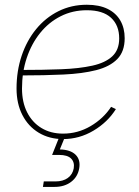

<svg xmlns="http://www.w3.org/2000/svg" viewBox="-20 -563 571 788"><path d="M238.8 7.8Q182.1 7.8 138.9 -18.3Q95.7 -44.4 71.8 -91.1Q47.9 -137.7 47.9 -199.7Q47.9 -271.5 68.8 -334Q89.8 -396.5 128.4 -443.6Q167 -490.7 220 -517.1Q272.9 -543.5 336.4 -543.5Q387.2 -543.5 421.9 -526.4Q456.5 -509.3 474.1 -478.3Q491.7 -447.3 491.7 -406.2Q491.7 -351.6 461.4 -320.6Q431.2 -289.6 374.8 -275.1Q318.4 -260.7 240 -257.1Q161.6 -253.4 65.9 -253.4V-275.9Q157.2 -275.9 231.4 -278.8Q305.7 -281.7 358.9 -293.5Q412.1 -305.2 440.7 -331.8Q469.2 -358.4 469.2 -405.3Q469.2 -459 435.8 -490Q402.3 -521 336.4 -521Q277.8 -521 229 -496.3Q180.2 -471.7 144.8 -427.7Q109.4 -383.8 89.8 -325.4Q70.3 -267.1 70.3 -199.7Q70.3 -143.6 91.3 -102.1Q112.3 -60.5 150.1 -37.6Q188 -14.6 238.8 -14.6Q299.3 -14.6 351.8 -45.4Q404.3 -76.2 436 -124.5L455.6 -115.2Q421.9 -61.5 363.8 -26.9Q305.7 7.8 238.8 7.8ZM156.2 204.1 159.7 181.6H207.5Q238.8 181.6 258.5 167.2Q278.3 152.8 282.7 127.4Q286.6 102.5 271.7 87.6Q256.8 72.8 222.2 72.8H193.8L226.6 -9.3H243.7L246.1 0L225.6 50.3Q269 51.3 290 71.8Q311 92.3 305.2 127.4Q299.3 162.6 272 183.3Q244.6 204.1 204.1 204.1Z"/></svg>

Font: Inter 20pt Thin
Style: Italic
Weight: 250
Italic angle: -9.3988°
Version: Version 4.001;git-66647c0bb